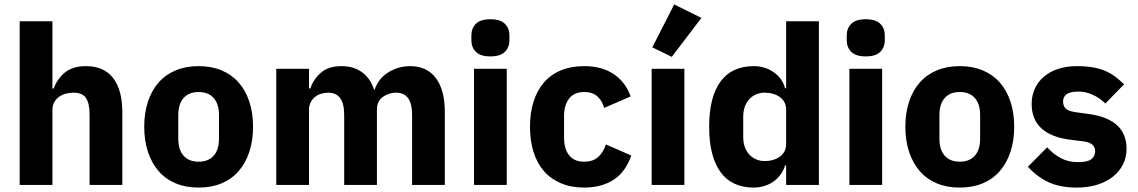

<svg xmlns="http://www.w3.org/2000/svg" viewBox="-20 -836 5145 868"><path d="M69 -740H217V-436H223Q237 -477 272 -507Q307 -537 369 -537Q450 -537 491.5 -483Q533 -429 533 -329V0H385V-317Q385 -368 369 -392.5Q353 -417 312 -417Q294 -417 277 -412.5Q260 -408 246.5 -398Q233 -388 225 -373.5Q217 -359 217 -340V0H69Z M878 12Q820 12 774.5 -7Q729 -26 697.5 -62Q666 -98 649 -149Q632 -200 632 -263Q632 -326 649 -377Q666 -428 697.5 -463.5Q729 -499 774.5 -518Q820 -537 878 -537Q936 -537 981.5 -518Q1027 -499 1058.5 -463.5Q1090 -428 1107 -377Q1124 -326 1124 -263Q1124 -200 1107 -149Q1090 -98 1058.5 -62Q1027 -26 981.5 -7Q936 12 878 12ZM878 -105Q922 -105 946 -132Q970 -159 970 -209V-316Q970 -366 946 -393Q922 -420 878 -420Q834 -420 810 -393Q786 -366 786 -316V-209Q786 -159 810 -132Q834 -105 878 -105Z M1229 0V-525H1377V-436H1383Q1397 -478 1431 -507.5Q1465 -537 1524 -537Q1578 -537 1616 -510Q1654 -483 1671 -431H1674Q1681 -453 1695.5 -472.5Q1710 -492 1731 -506Q1752 -520 1778 -528.5Q1804 -537 1834 -537Q1910 -537 1950.5 -483Q1991 -429 1991 -329V0H1843V-317Q1843 -417 1771 -417Q1738 -417 1711 -398Q1684 -379 1684 -340V0H1536V-317Q1536 -417 1464 -417Q1448 -417 1432.5 -412.5Q1417 -408 1404.5 -398Q1392 -388 1384.5 -373.5Q1377 -359 1377 -340V0Z M2197 -581Q2152 -581 2131.5 -601.5Q2111 -622 2111 -654V-676Q2111 -708 2131.5 -728.5Q2152 -749 2197 -749Q2242 -749 2262.5 -728.5Q2283 -708 2283 -676V-654Q2283 -622 2262.5 -601.5Q2242 -581 2197 -581ZM2123 -525H2271V0H2123Z M2621 12Q2562 12 2516 -7.5Q2470 -27 2439 -62.5Q2408 -98 2392 -149Q2376 -200 2376 -263Q2376 -326 2392 -376.5Q2408 -427 2439 -463Q2470 -499 2516 -518Q2562 -537 2621 -537Q2701 -537 2754.5 -501Q2808 -465 2831 -400L2711 -348Q2704 -378 2682 -399Q2660 -420 2621 -420Q2576 -420 2553 -390.5Q2530 -361 2530 -311V-213Q2530 -163 2553 -134Q2576 -105 2621 -105Q2661 -105 2684.5 -126.5Q2708 -148 2719 -183L2834 -133Q2808 -58 2753.5 -23Q2699 12 2621 12Z M2926 0V-525H3074V0ZM3017 -579 2929 -622 3028 -816 3151 -755Z M3534 -88H3529Q3523 -67 3510 -48.5Q3497 -30 3478.5 -16.5Q3460 -3 3436.5 4.5Q3413 12 3388 12Q3288 12 3237 -58.5Q3186 -129 3186 -263Q3186 -397 3237 -467Q3288 -537 3388 -537Q3439 -537 3478.5 -509Q3518 -481 3529 -437H3534V-740H3682V0H3534ZM3437 -108Q3479 -108 3506.5 -128.5Q3534 -149 3534 -185V-340Q3534 -376 3506.5 -396.5Q3479 -417 3437 -417Q3395 -417 3367.5 -387.5Q3340 -358 3340 -308V-217Q3340 -167 3367.5 -137.5Q3395 -108 3437 -108Z M3894 -581Q3849 -581 3828.5 -601.5Q3808 -622 3808 -654V-676Q3808 -708 3828.5 -728.5Q3849 -749 3894 -749Q3939 -749 3959.5 -728.5Q3980 -708 3980 -676V-654Q3980 -622 3959.5 -601.5Q3939 -581 3894 -581ZM3820 -525H3968V0H3820Z M4319 12Q4261 12 4215.5 -7Q4170 -26 4138.5 -62Q4107 -98 4090 -149Q4073 -200 4073 -263Q4073 -326 4090 -377Q4107 -428 4138.5 -463.5Q4170 -499 4215.5 -518Q4261 -537 4319 -537Q4377 -537 4422.5 -518Q4468 -499 4499.5 -463.5Q4531 -428 4548 -377Q4565 -326 4565 -263Q4565 -200 4548 -149Q4531 -98 4499.5 -62Q4468 -26 4422.5 -7Q4377 12 4319 12ZM4319 -105Q4363 -105 4387 -132Q4411 -159 4411 -209V-316Q4411 -366 4387 -393Q4363 -420 4319 -420Q4275 -420 4251 -393Q4227 -366 4227 -316V-209Q4227 -159 4251 -132Q4275 -105 4319 -105Z M4848 12Q4772 12 4720 -12.5Q4668 -37 4627 -82L4714 -170Q4742 -139 4776 -121Q4810 -103 4853 -103Q4897 -103 4914 -116.5Q4931 -130 4931 -153Q4931 -190 4878 -197L4821 -204Q4644 -226 4644 -366Q4644 -404 4658.5 -435.5Q4673 -467 4699.5 -489.5Q4726 -512 4763.5 -524.5Q4801 -537 4848 -537Q4889 -537 4920.5 -531.5Q4952 -526 4976.5 -515.5Q5001 -505 5021.5 -489.5Q5042 -474 5062 -455L4977 -368Q4952 -393 4920.5 -407.5Q4889 -422 4856 -422Q4818 -422 4802 -410Q4786 -398 4786 -378Q4786 -357 4797.5 -345.5Q4809 -334 4841 -329L4900 -321Q5073 -298 5073 -163Q5073 -125 5057 -93Q5041 -61 5011.5 -37.5Q4982 -14 4940.5 -1Q4899 12 4848 12Z"/></svg>

Font: IBM Plex Sans Devanagari
Style: Bold
Weight: 700
Designer: Mike Abbink, Paul van der Laan, Pieter van Rosmalen, Erin McLaughlin
Foundry: Bold Monday
Version: Version 1.1